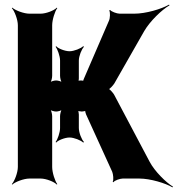

<svg xmlns="http://www.w3.org/2000/svg" viewBox="-20 -770 766 828"><path d="M559 -711H496C484 -711 460 -720 455 -727L451 -725C456 -717 455 -692 450 -681L342 -431C340 -428 338 -420 339 -418L342 -420C341 -422 332 -423 329 -423C325 -423 316 -422 314 -420L317 -417C319 -419 320 -428 320 -432V-509C320 -528 332 -558 342 -568L339 -571C329 -561 299 -549 280 -549C260 -549 230 -561 222 -571L220 -568C228 -558 239 -528 239 -509V-443C239 -434 243 -417 248 -412L250 -414C245 -419 230 -423 222 -423C214 -423 199 -419 194 -414L196 -412C201 -417 205 -434 205 -443V-661C205 -685 217 -722 227 -735L225 -737C214 -725 179 -711 155 -711H107C83 -711 46 -725 33 -737L31 -735C43 -722 57 -685 57 -661V-50C57 -26 43 11 31 24L33 26C46 14 83 0 107 0H155C179 0 214 14 225 26L227 24C217 11 205 -26 205 -50V-269C205 -278 201 -295 196 -300L194 -298C199 -293 214 -289 222 -289C230 -289 245 -293 250 -298L248 -300C243 -295 239 -278 239 -269V-218C239 -198 228 -168 220 -158L222 -155C230 -165 260 -177 280 -177C299 -177 329 -165 339 -155L342 -158C332 -168 320 -198 320 -218V-276C320 -282 318 -294 315 -297L312 -294C315 -291 327 -289 333 -289C338 -289 350 -291 351 -294L348 -296C346 -293 349 -281 351 -277L464 -29C468 -19 471 6 466 14L469 16C474 8 498 0 509 0H581C628 0 694 20 724 38L726 35C696 17 647 -31 625 -73L472 -362C468 -369 452 -388 446 -388V-384C452 -384 468 -402 473 -410L602 -636C627 -679 678 -728 711 -747L709 -750C676 -731 609 -711 559 -711Z"/></svg>

Font: Asimov
Style: EdgeNar
Weight: 500
Designer: Google
Version: Version 2.000980: 2014